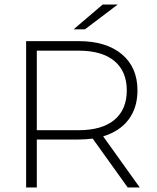

<svg xmlns="http://www.w3.org/2000/svg" viewBox="-20 -825 689 845"><path d="M542 0 388 -215Q354 -211 326 -211H142V0H95V-644H326Q447 -644 516 -586.5Q585 -529 585 -427Q585 -351 546 -299Q507 -247 434 -225L595 0ZM326 -252Q429 -252 483.5 -297.5Q538 -343 538 -427Q538 -511 483.5 -556.5Q429 -602 326 -602H142V-252ZM432 -805H498L354 -696H304Z"/></svg>

Font: Montserrat Ace
Style: Light
Weight: 300
Designer: Julieta Ulanovsky
Foundry: Julieta Ulanovsky
Version: Version 1